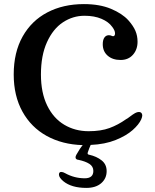

<svg xmlns="http://www.w3.org/2000/svg" viewBox="-20 -698 755 938"><path d="M289 187Q268 169 268 155Q268 142 279 142Q288 142 298 148Q343 173 394 173Q436 173 436 137Q436 115 416.5 102.5Q397 90 364 83Q349 82 349 70Q349 66 353 58Q371 26 384 11Q284 8 208 -34Q132 -76 89.5 -153Q47 -230 47 -334Q47 -442 90.5 -519.5Q134 -597 211.5 -637.5Q289 -678 390 -678Q467 -678 522 -655Q577 -632 607 -599Q631 -572 641.5 -547.5Q652 -523 652 -494Q652 -456 629.5 -430.5Q607 -405 569 -405Q530 -405 506 -426Q482 -447 482 -482Q482 -503 490 -514.5Q498 -526 512 -526Q520 -526 528 -522L532 -521Q542 -521 542 -535Q542 -549 528 -567Q511 -591 476 -606Q441 -621 393 -621Q336 -621 287.5 -589Q239 -557 209.5 -492Q180 -427 180 -334Q180 -245 210.5 -182.5Q241 -120 294 -88.5Q347 -57 413 -57Q473 -57 515 -72.5Q557 -88 595 -115Q601 -118 605.5 -121.5Q610 -125 613 -127Q630 -140 640 -145.5Q650 -151 659 -151Q666 -151 670.5 -146.5Q675 -142 675 -134Q675 -127 670 -115Q659 -90 628 -62.5Q597 -35 545 -14Q493 7 423 10Q420 17 416 26.5Q412 36 409 46Q408 48 408 51Q408 57 416 58Q452 66 476.5 85.5Q501 105 501 138Q501 174 474.5 197Q448 220 402 220Q329 220 289 187Z"/></svg>

Font: Raigarh Medium
Style: Regular
Weight: 500
Designer: jaikishan Patel
Foundry: MagicType
Version: Version 1.000